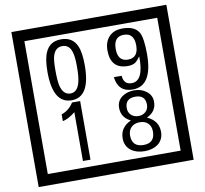

<svg xmlns="http://www.w3.org/2000/svg" viewBox="-106 -1075 1366 1281"><g transform="rotate(-10 577.5 -435.0)"><path d="M1103 90H53V-960H1103ZM1028 15V-885H128V15ZM497 -656Q497 -442 371 -442Q244 -442 244 -656Q244 -744 265 -789Q294 -855 371 -855Q448 -855 477 -789Q497 -745 497 -656ZM444 -656Q444 -723 435 -752Q420 -809 371 -809Q322 -809 306 -752Q298 -723 298 -656Q298 -587 306 -553Q322 -488 371 -488Q419 -488 435 -554Q444 -587 444 -656ZM919 -658Q919 -442 784 -442Q687 -442 674 -545H727Q731 -485 785 -485Q868 -485 865 -652Q844 -625 834 -617Q814 -602 780 -602Q663 -602 663 -728Q663 -786 695.5 -820.5Q728 -855 786 -855Q870 -855 898 -805Q919 -766 919 -658ZM858 -728Q858 -812 788 -812Q719 -812 719 -728Q719 -644 788 -644Q858 -644 858 -728ZM425 -30H374V-361Q328 -323 288 -315V-361Q339 -378 370 -427H425ZM921 -132Q921 -79 882 -49Q846 -23 792 -23Q737 -23 701 -49Q661 -79 661 -132Q661 -207 736 -241Q673 -271 673 -337Q673 -384 710 -411Q744 -435 792 -435Q839 -435 872 -410Q910 -383 910 -337Q910 -271 845 -241Q921 -207 921 -132ZM860 -326Q860 -392 792 -392Q723 -392 723 -326Q723 -297 742.5 -279Q762 -261 792 -261Q821 -261 840.5 -279Q860 -297 860 -326ZM868 -143Q868 -178 847.5 -198.5Q827 -219 792 -219Q756 -219 734.5 -198.5Q713 -178 713 -143Q713 -65 792 -65Q868 -65 868 -143Z"/></g></svg>

Font: Unicode BMP Fallback SIL
Style: Regular
Weight: 400
Foundry: NRSI, SIL International
Version: Version 5.1 Based on Unicode 5.1